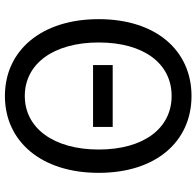

<svg xmlns="http://www.w3.org/2000/svg" viewBox="-29 -758 800 782"><g transform="rotate(90 371.0 -367.0)"><path d="M245 -346H497V-426H245ZM371 13C555 13 684 -134 684 -369C684 -604 555 -747 371 -747C187 -747 58 -604 58 -369C58 -134 187 13 371 13ZM371 -68C239 -68 153 -186 153 -369C153 -553 239 -666 371 -666C502 -666 589 -553 589 -369C589 -186 502 -68 371 -68Z"/></g></svg>

Font: Noto Sans CJK JP Regular
Style: Regular
Weight: 400
Designer: Ryoko NISHIZUKA (kana & ideographs); Paul D. Hunt (Latin, Greek & Cyrillic); Wenlong ZHANG (bopomofo); Sandoll Communica
Foundry: Adobe Systems Incorporated
Version: Version 1.001;PS 1.001;hotconv 1.0.78;makeotf.lib2.5.61930